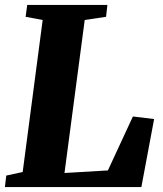

<svg xmlns="http://www.w3.org/2000/svg" viewBox="-22 -763 666 783"><path d="M-2 0 3.5 -47 70.5 -61.5 152 -681.5 82.5 -694.5 89 -743H416L410.5 -694.5L323.5 -681.5L241 -57.5L418 -68L520 -288L606.5 -277.5L554.5 0Z"/></svg>

Font: Merriweather 36pt Black
Style: Italic
Weight: 900
Italic angle: -7.8°
Version: Version 2.101